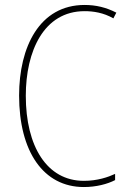

<svg xmlns="http://www.w3.org/2000/svg" viewBox="-20 -810 515 774"><path d="M321 -765C356 -765 397 -759 437 -736L449 -759C408 -780 367 -790 321 -790C139 -790 57 -620 57 -425C57 -199 155 -56 318 -56C368 -56 413 -68 444 -84V-109C416 -96 373 -81 318 -81C169 -81 84 -220 84 -424C84 -603 156 -765 321 -765Z"/></svg>

Font: Noto Sans Malayalam UI Condensed Thin
Style: Regular
Weight: 100
Width: 3
Designer: Jelle Bosma - Monotype Design Team
Foundry: Monotype Imaging Inc.
Version: Version 2.104